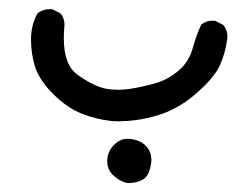

<svg xmlns="http://www.w3.org/2000/svg" viewBox="-20 -107 540 423"><path d="M313.5 245.6Q313.5 226.1 300.3 213.4Q289.6 202.6 271.5 199.7Q266.6 198.7 261.2 198.7Q244.6 198.7 231.2 212.2Q217.8 225.6 216.3 244.6Q216.3 246.6 216.3 249Q216.3 265.6 228.5 278.3Q243.2 292.5 261.2 296.4Q281.2 296.4 294.9 288.6Q307.6 281.2 312 258.3Q313.5 252 313.5 245.6ZM238.8 160.2Q283.7 160.2 324.2 147.9Q371.1 134.8 411.4 99.6Q451.7 64.5 463.9 38.1Q476.1 11.2 480 -17.1Q481 -22.5 481 -26.4Q481 -41.5 471.7 -52.2L454.1 -61Q451.7 -61.5 449.2 -61.5Q433.6 -61.5 423.3 -52.7Q412.1 -28.3 404.8 -1.5Q396.5 28.8 374 48.1Q351.6 67.4 324.7 75.7Q297.9 83.5 269 88.4Q253.9 90.8 240 90.8Q226.1 90.8 212.9 88.4Q186.5 83 151.4 58.1Q120.6 36.6 120.6 -22.5Q120.6 -33.7 121.3 -41.5Q122.1 -49.3 122.1 -51.8Q122.1 -67.4 113.3 -77.6L95.7 -86.4Q93.3 -86.9 90.8 -86.9Q74.7 -86.9 63 -78.1Q48.3 -52.2 48.3 -20Q48.3 12.2 57.6 41Q67.4 70.8 97.9 100.8Q128.4 130.9 159.9 143.3Q191.4 155.8 226.1 159.7Q232.4 160.2 238.8 160.2Z"/></svg>

Font: Bakudai
Style: Light
Weight: 300
Version: Version 1.48